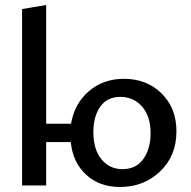

<svg xmlns="http://www.w3.org/2000/svg" viewBox="-20 -739 761 765"><path d="M474 -425Q565 -425 624 -366.5Q683 -308 683 -216Q683 -118 618 -56Q553 6 458 6Q376 6 323 -43Q270 -92 262 -173H164V0H68V-703L164 -719V-246H263Q277 -327 334.5 -376Q392 -425 474 -425ZM468 -65Q522 -65 551 -105.5Q580 -146 580 -208Q580 -276 546 -314.5Q512 -353 459 -353Q407 -353 379.5 -314Q352 -275 352 -213Q352 -143 384.5 -104Q417 -65 468 -65Z"/></svg>

Font: EauTestInfant Semibold
Style: Italic
Weight: 600
Italic angle: -12°
Designer: Christian Thalmann (Catharsis Fonts)
Version: Version 0.001;PS 000.001;hotconv 1.0.88;makeotf.lib2.5.64775